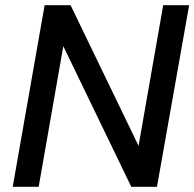

<svg xmlns="http://www.w3.org/2000/svg" viewBox="-20 -720 749 740"><path d="M29 0 152 -700H252L514 -158L609 -700H709L585 0H486L224 -542L129 0Z"/></svg>

Font: DM Sans 20pt Medium
Style: Italic
Weight: 500
Italic angle: -10°
Version: Version 4.004;gftools[0.9.30]